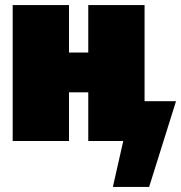

<svg xmlns="http://www.w3.org/2000/svg" viewBox="-20 -556 714 757"><path d="M550 -157V-536H328V-349H252V-536H30V0H252V-192H328V0H466L425 181H568L674 -157Z"/></svg>

Font: Fira Sans Ultra
Style: Regular
Weight: 950
Designer: Carrois Corporate & Edenspiekermann AG
Foundry: Carrois Corporate GbR & Edenspiekermann AG
Version: Version 4.203;PS 004.203;hotconv 1.0.88;makeotf.lib2.5.64775